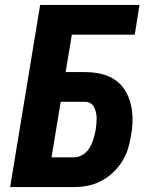

<svg xmlns="http://www.w3.org/2000/svg" viewBox="-20 -755 640 775"><path d="M21 0 142 -735H543L524 -615H270L245 -464H324Q357 -464 387.5 -457Q418 -450 443 -433.5Q468 -417 484 -391.5Q500 -366 507.5 -336Q515 -306 515 -273.5Q515 -241 509 -209Q505 -182 496.5 -154.5Q488 -127 472.5 -102.5Q457 -78 435 -57.5Q413 -37 386.5 -23.5Q360 -10 332.5 -5Q305 0 277 0ZM278 -120Q290 -120 302 -124.5Q314 -129 324 -137.5Q334 -146 341 -157.5Q348 -169 352.5 -180.5Q357 -192 360 -204Q363 -216 366 -229Q368 -241 369 -253Q370 -265 370 -277Q370 -289 367.5 -300.5Q365 -312 360 -322Q355 -332 345.5 -338Q336 -344 324 -344H225L188 -120Z"/></svg>

Font: Iosevka Heavy Extended
Style: Italic
Weight: 900
Width: 7
Italic angle: -9°
Monospace: yes
Designer: Belleve Invis
Foundry: Belleve Invis
Version: Version 32.5.0; ttfautohint (v1.8.4)